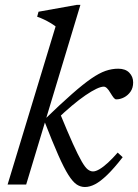

<svg xmlns="http://www.w3.org/2000/svg" viewBox="-20 -740 554 770"><path d="M302.5 -720.5 85 0H10.5L203 -634Q194 -641 182.2 -648Q170.5 -655 157 -661.5Q143.5 -668 129 -673L134.5 -693L288 -720.5ZM158 -254 160.5 -262.5Q224 -324 268.8 -363.2Q313.5 -402.5 345.8 -424.8Q378 -447 403.5 -455.8Q429 -464.5 454 -464.5Q483 -464.5 498.5 -448.5Q514 -432.5 514 -409.5Q514 -387.5 503.5 -372.5Q493 -357.5 477.5 -349.5Q462 -341.5 446 -341.5Q441 -341.5 435.5 -348.5Q430 -355.5 422.5 -368Q415.5 -380 409 -386.2Q402.5 -392.5 396 -392.5Q385 -392.5 366.5 -383.8Q348 -375 323 -358Q298 -341 268 -315.8Q238 -290.5 203.5 -257.5L219 -289Q251 -211 272.2 -164Q293.5 -117 307.5 -92.8Q321.5 -68.5 332 -60.5Q342.5 -52.5 353 -52.5Q364 -52.5 379.2 -61.5Q394.5 -70.5 413 -87.5Q431.5 -104.5 452 -128L472 -109.5Q437 -64.5 410 -38.5Q383 -12.5 361.5 -1.2Q340 10 320.5 10Q303 10 287.5 -0.2Q272 -10.5 254.2 -38.5Q236.5 -66.5 213.5 -118.5Q190.5 -170.5 158 -254Z"/></svg>

Font: Newsreader
Style: Italic
Weight: 400
Italic angle: -17°
Designer: Hugues Gentile
Foundry: Production Type
Version: Version 1.003